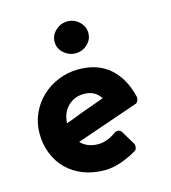

<svg xmlns="http://www.w3.org/2000/svg" viewBox="-99 -717 718 808"><g transform="rotate(-15 260.0 -313.0)"><path d="M408 -64Q410 -59 409 -50.5Q408 -42 403 -37Q371 -17 332.5 -3.5Q294 10 259 10Q208 10 166 -6.5Q124 -23 94.5 -52.5Q65 -82 49 -122.5Q33 -163 33 -210Q33 -256 51 -296Q69 -336 100 -365.5Q131 -395 172.5 -412Q214 -429 261 -429Q344 -429 396.5 -383Q449 -337 469 -252H468Q470 -247 466.5 -238.5Q463 -230 458 -227L185 -133Q199 -118 218.5 -110.5Q238 -103 261 -103Q300 -103 341 -133Q347 -137 356 -136Q365 -135 370 -127ZM146 -218 156 -222V-215ZM256 -323Q214 -323 186 -295Q158 -267 156 -222L176 -229L228 -249L328 -285Q305 -323 256 -323ZM268 -636Q297 -636 319 -615.5Q341 -595 341 -566Q341 -537 319 -517Q297 -497 268 -497Q239 -497 216.5 -517Q194 -537 194 -566Q194 -595 216.5 -615.5Q239 -636 268 -636Z"/></g></svg>

Font: Stadtwerke
Style: Bold
Weight: 700
Designer: Santiago Orozco
Foundry: Typemade
Version: Version 1.003